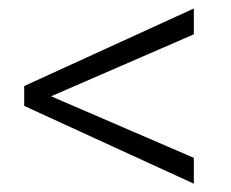

<svg xmlns="http://www.w3.org/2000/svg" viewBox="-20 -549 551 457"><path d="M101.6 -319.8 441.4 -173.3V-111.8L37.6 -296.9V-344.2L441.4 -528.8V-467.3Z"/></svg>

Font: Vazir Thin FD-UI
Style: Thin-FD-UI
Weight: 100
Designer: Saber Rastikerdar
Foundry: Saber Rastikerdar
Version: Version 30.1.0